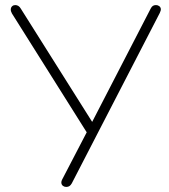

<svg xmlns="http://www.w3.org/2000/svg" viewBox="-20 -731 668 757"><path d="M241 6Q234 6 228.5 2Q223 -2 222 -9Q221 -16 226 -25L329 -223V-198L27 -678Q22 -687 22.5 -694.5Q23 -702 28 -706.5Q33 -711 40 -711Q47 -711 52.5 -707.5Q58 -704 62 -697L350 -240H338L574 -697Q578 -705 583 -708Q588 -711 595 -711Q602 -711 607.5 -707Q613 -703 614 -696.5Q615 -690 610 -680L263 -8Q259 -1 254 2.5Q249 6 241 6Z"/></svg>

Font: Nunito ExtraLight
Style: Regular
Weight: 200
Designer: Vernon Adams
Foundry: Vernon Adams
Version: Version 3.602;April 4, 2023;FontCreator 14.0.0.2856 64-bit